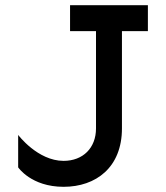

<svg xmlns="http://www.w3.org/2000/svg" viewBox="-20 -720 640 740"><path d="M225 0C350 0 450 -75 450 -225V-600H550V-700H250V-600H350V-225C350 -150 300 -100 225 -100C125 -100 50 -200 50 -200V-75C50 -75 100 0 225 0Z"/></svg>

Font: LS-VG5000
Style: Regular
Weight: 400
Designer: Justin Bihan, 2021
Foundry: Justin Bihan, 2021
Version: Version 1.000;Glyphs 3.1.2 (3151)